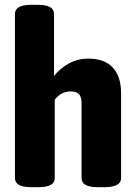

<svg xmlns="http://www.w3.org/2000/svg" viewBox="-20 -774 565 796"><path d="M111 2Q75 2 58.5 -7.5Q42 -17 42 -36V-716Q42 -735 58.5 -744.5Q75 -754 111 -754H135Q171 -754 187.5 -744.5Q204 -735 204 -716V-459Q227 -489 264 -510Q301 -531 346 -531Q413 -531 447.5 -494Q482 -457 482 -387V-36Q482 2 413 2H387Q351 2 334.5 -7.5Q318 -17 318 -36V-348Q318 -371 308 -383Q298 -395 273 -395Q234 -395 207 -361V-36Q207 -17 190.5 -7.5Q174 2 138 2Z"/></svg>

Font: Asap Semi Condensed ExtraBold
Style: Regular
Weight: 800
Width: 4
Designer: Pablo Cosgaya
Foundry: Omnibus-Type
Version: Version 3.001; ttfautohint (v1.8.4.7-5d5b)